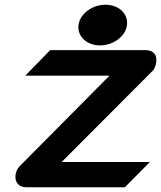

<svg xmlns="http://www.w3.org/2000/svg" viewBox="-20 -792 681 812"><path d="M403 -600C459 -600 511 -638 517 -686C523 -734 482 -772 426 -772C370 -772 318 -734 312 -686C306 -638 347 -600 403 -600ZM87 -472H443L62 -88C53 -78 48 -66 46 -54C44 -41 45 -26 56 -14C66 -2 81 0 94 0H508L614 -107H241L628 -495C635 -505 639 -516 640 -525C642 -538 643 -553 632 -566C622 -578 606 -580 592 -580H192Z"/></svg>

Font: Charger
Style: HemiRT
Weight: 900
Designer: Jasper
Foundry: Cannot Into Space Fonts
Version: Version 0.99